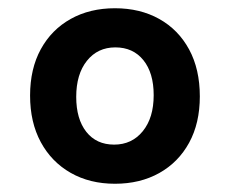

<svg xmlns="http://www.w3.org/2000/svg" viewBox="-20 -553 558 466"><path d="M259 -107Q198 -107 151.5 -133.5Q105 -160 79 -208Q53 -256 53 -321Q53 -386 79 -433.5Q105 -481 151.5 -507Q198 -533 259 -533Q320 -533 366.5 -507Q413 -481 439 -433Q465 -385 465 -319Q465 -254 439 -206.5Q413 -159 366.5 -133Q320 -107 259 -107ZM257 -202Q300 -202 326.5 -234.5Q353 -267 353 -322Q353 -376 328 -407Q303 -438 260 -438Q217 -438 191 -405.5Q165 -373 165 -318Q165 -264 189.5 -233Q214 -202 257 -202Z"/></svg>

Font: Noto Sans Devanagari SemiCondensed SemiBold
Style: Regular
Weight: 600
Width: 4
Designer: Jelle Bosma - Monotype Design Team
Foundry: Monotype Imaging Inc.
Version: Version 2.004; ttfautohint (v1.8.4.7-5d5b)